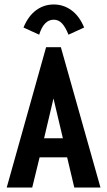

<svg xmlns="http://www.w3.org/2000/svg" viewBox="-20 -838 478 858"><path d="M312 0 280 -135H157L124 0H10L186 -627H252L429 0ZM219 -398 177 -220H261ZM155 -683 85 -715Q106 -766 141 -792Q176 -818 220 -818Q264 -818 299.5 -792Q335 -766 356 -715L286 -683Q273 -716 257.5 -733Q242 -750 220 -750Q176 -750 155 -683Z"/></svg>

Font: Inconsolata SemiCondensed ExtraBold
Style: Regular
Weight: 800
Width: 4
Monospace: yes
Designer: Raph Levien, Cyreal, Brenton Simpson
Foundry: Raph Levien, Cyreal, Google
Version: Version 3.100; ttfautohint (v1.8.4.7-5d5b)